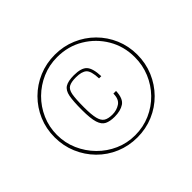

<svg xmlns="http://www.w3.org/2000/svg" viewBox="-130 -771 919 919"><g transform="rotate(-45 330.0 -311.0)"><path d="M330 -31Q272 -31 221 -52.5Q170 -74 131.5 -113Q93 -152 71.5 -203Q50 -254 50 -312Q50 -370 71.5 -420.5Q93 -471 131.5 -509.5Q170 -548 221 -569.5Q272 -591 330 -591Q388 -591 439 -569.5Q490 -548 528.5 -509.5Q567 -471 588.5 -420.5Q610 -370 610 -312Q610 -254 588.5 -203Q567 -152 528.5 -113Q490 -74 439 -52.5Q388 -31 330 -31ZM330 -46Q385 -46 433 -67Q481 -88 517 -125Q553 -162 573 -210Q593 -258 593 -312Q593 -385 558 -444.5Q523 -504 463.5 -539.5Q404 -575 330 -575Q276 -575 228.5 -554.5Q181 -534 144.5 -498Q108 -462 87 -414Q66 -366 66 -312Q66 -258 87 -210Q108 -162 144.5 -125Q181 -88 228.5 -67Q276 -46 330 -46ZM323 -178Q292 -178 272.5 -187.5Q253 -197 244 -225.5Q235 -254 235 -312Q235 -371 241 -402Q247 -433 266.5 -445Q286 -457 325 -457Q375 -457 394 -436.5Q413 -416 415 -361H400Q398 -413 381 -428Q364 -443 325 -443Q293 -443 277 -434Q261 -425 256 -397.5Q251 -370 251 -313Q251 -264 257.5 -238Q264 -212 279.5 -202.5Q295 -193 323 -193Q352 -193 374.5 -208Q397 -223 397 -261H415Q413 -211 388 -194.5Q363 -178 323 -178Z"/></g></svg>

Font: Alumni Sans Pinstripe
Style: Regular
Weight: 400
Designer: Robert E. Leuschke
Foundry: Robert E. Leuschke
Version: Version 1.010; ttfautohint (v1.8.4.7-5d5b)